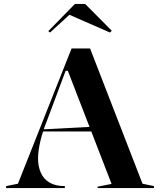

<svg xmlns="http://www.w3.org/2000/svg" viewBox="-20 -954 812 974"><path d="M11 0V-10L71 -22L343 -708H437L703 -22L761 -10V0H475V-7L546 -21L324 -595H313L218 -341Q196 -287 184.5 -237Q173 -187 173 -150Q173 -110 187 -78Q201 -46 231 -28Q261 -10 309 -10V0ZM182 -287V-297L449 -311V-287ZM234 -789 225 -796 360 -934H412L547 -798L538 -789L332 -879Z"/></svg>

Font: Kalnia Medium
Style: Regular
Weight: 500
Designer: Frida Medrano
Foundry: Frida Medrano
Version: Version 1.105